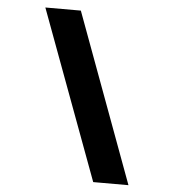

<svg xmlns="http://www.w3.org/2000/svg" viewBox="-51 -757 707 803"><g transform="rotate(5 302.0 -355.0)"><path d="M256 -710 518 0H370L107 -710Z"/></g></svg>

Font: Raleway Thin
Style: Bold Italic
Weight: 700
Italic angle: -12°
Version: Version 4.026